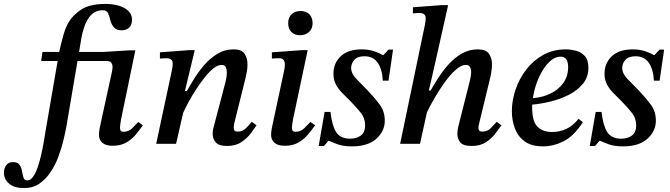

<svg xmlns="http://www.w3.org/2000/svg" viewBox="-159 -731 3404 976"><path d="M-36 225Q-87 225 -113 202.5Q-139 180 -139 146Q-139 125 -127.5 109Q-116 93 -93 93Q-69 93 -59.5 107Q-50 121 -47 139.5Q-44 158 -39.5 172Q-35 186 -20 186Q-4 186 9.5 167Q23 148 33 118Q43 88 50.5 55Q58 22 63 -6.5Q68 -35 70 -50L134 -421H50L57 -467H142Q151 -509 162.5 -550Q174 -591 190 -618Q211 -654 254 -682.5Q297 -711 379 -711Q413 -711 443.5 -702.5Q474 -694 493 -676Q512 -658 512 -631Q512 -604 497.5 -590.5Q483 -577 459 -577Q432 -577 419.5 -592.5Q407 -608 402 -627Q398 -646 391 -662.5Q384 -679 363 -679Q319 -679 292.5 -641Q266 -603 254 -534L243 -467H413L406 -421H235L178 -85Q173 -58 163.5 -18.5Q154 21 138.5 63.5Q123 106 99 142.5Q75 179 42 202Q9 225 -36 225Z M413 10Q379 10 361.5 -5Q344 -20 344 -46Q344 -59 347.5 -78.5Q351 -98 361 -142L409 -361Q409 -361 411 -371Q413 -381 413 -393Q413 -403 407 -412Q401 -421 380 -421H348V-466L497 -475H529L456 -122Q456 -122 453.5 -106Q451 -90 451 -80Q451 -61 469 -61Q495 -61 513.5 -79.5Q532 -98 544 -111L567 -94Q550 -69 530 -45.5Q510 -22 482 -6Q454 10 413 10Z M995 11Q953 11 937.5 -7.5Q922 -26 922 -51Q922 -63 924 -73.5Q926 -84 928 -89L987 -313Q987 -313 990.5 -329.5Q994 -346 994 -362Q994 -379 988.5 -390Q983 -401 967 -401Q948 -401 926 -383.5Q904 -366 881.5 -337.5Q859 -309 837.5 -276Q816 -243 799 -211.5Q782 -180 772 -157L736 0H635L715 -375Q715 -375 717 -386Q719 -397 719 -408Q719 -435 686 -435Q677 -435 665.5 -434Q654 -433 654 -433V-465L801 -476H831L781 -268H791Q805 -294 827 -329.5Q849 -365 878.5 -399.5Q908 -434 945.5 -457Q983 -480 1028 -480Q1070 -480 1084.5 -457.5Q1099 -435 1099 -406Q1099 -383 1095.5 -364.5Q1092 -346 1089 -334L1032 -105Q1032 -105 1030.5 -97Q1029 -89 1029 -81Q1029 -62 1049 -62Q1074 -62 1092 -80Q1110 -98 1121 -112L1145 -94Q1135 -79 1116.5 -54Q1098 -29 1068.5 -9Q1039 11 995 11Z M1288 10Q1254 10 1236.5 -5Q1219 -20 1219 -46Q1219 -59 1222.5 -78.5Q1226 -98 1236 -142L1286 -375Q1286 -375 1287.5 -384.5Q1289 -394 1289 -406Q1289 -416 1283 -425.5Q1277 -435 1257 -435Q1244 -435 1233.5 -434Q1223 -433 1223 -433V-465L1374 -476H1405L1330 -122Q1330 -122 1327.5 -106Q1325 -90 1325 -80Q1325 -61 1343 -61Q1369 -61 1388 -79.5Q1407 -98 1419 -111L1443 -94Q1425 -69 1405 -45.5Q1385 -22 1357 -6Q1329 10 1288 10ZM1366 -552Q1339 -552 1322.5 -568Q1306 -584 1306 -613Q1306 -642 1323 -658.5Q1340 -675 1369 -675Q1398 -675 1414 -658Q1430 -641 1430 -613Q1430 -585 1412 -568.5Q1394 -552 1366 -552Z M1630 13Q1586 13 1557.5 2.5Q1529 -8 1514 -15H1510L1488 11H1461L1491 -162H1521Q1528 -96 1549 -61Q1570 -26 1621 -26Q1655 -26 1676 -42.5Q1697 -59 1697 -94Q1697 -130 1675.5 -157Q1654 -184 1624 -215Q1602 -237 1581.5 -257.5Q1561 -278 1548.5 -301.5Q1536 -325 1536 -356Q1536 -410 1573 -445Q1610 -480 1679 -480Q1716 -480 1744.5 -470Q1773 -460 1786 -451H1790L1816 -479H1839L1816 -321H1787Q1784 -379 1761 -412Q1738 -445 1694 -445Q1658 -445 1642 -426.5Q1626 -408 1626 -386Q1626 -357 1652.5 -330Q1679 -303 1713 -268Q1748 -231 1772.5 -197.5Q1797 -164 1797 -117Q1797 -65 1754.5 -26Q1712 13 1630 13Z M2239 11Q2195 11 2180.5 -7.5Q2166 -26 2166 -48Q2166 -61 2168 -73.5Q2170 -86 2171 -89L2229 -319Q2229 -319 2232.5 -335Q2236 -351 2236 -365Q2236 -380 2230 -390.5Q2224 -401 2209 -401Q2189 -401 2166 -383Q2143 -365 2119.5 -336Q2096 -307 2075 -273.5Q2054 -240 2037 -209.5Q2020 -179 2011 -159L1976 0H1875L2001 -605Q2001 -605 2003 -616.5Q2005 -628 2005 -639Q2005 -665 1972 -665Q1963 -665 1951.5 -664Q1940 -663 1940 -663V-694L2086 -705H2119L2050 -397L2021 -271H2030Q2046 -299 2068.5 -334.5Q2091 -370 2120.5 -403Q2150 -436 2187.5 -458Q2225 -480 2269 -480Q2312 -480 2327 -457Q2342 -434 2342 -406Q2342 -387 2338.5 -365Q2335 -343 2332 -332L2277 -105Q2277 -105 2275 -97.5Q2273 -90 2273 -81Q2273 -62 2292 -62Q2319 -62 2337 -80.5Q2355 -99 2366 -112L2390 -94Q2377 -76 2358.5 -51.5Q2340 -27 2311 -8Q2282 11 2239 11Z M2602 13Q2543 13 2508.5 -12Q2474 -37 2458.5 -78Q2443 -119 2443 -166Q2443 -221 2462 -276.5Q2481 -332 2516.5 -378Q2552 -424 2602.5 -452Q2653 -480 2717 -480Q2741 -480 2767.5 -473.5Q2794 -467 2813 -447Q2832 -427 2832 -386Q2832 -339 2804 -305Q2776 -271 2732.5 -249Q2689 -227 2639.5 -215Q2590 -203 2546 -199Q2546 -193 2546 -186Q2546 -114 2573 -87Q2600 -60 2647 -60Q2686 -60 2719.5 -75.5Q2753 -91 2782 -127L2804 -110Q2759 -40 2707 -13.5Q2655 13 2602 13ZM2550 -232Q2600 -236 2640.5 -256Q2681 -276 2705 -310Q2729 -344 2729 -390Q2729 -443 2690 -443Q2665 -443 2642 -424Q2619 -405 2600 -374Q2581 -343 2568 -306Q2555 -269 2550 -232Z M3008 13Q2964 13 2935.5 2.5Q2907 -8 2892 -15H2888L2866 11H2839L2869 -162H2899Q2906 -96 2927 -61Q2948 -26 2999 -26Q3033 -26 3054 -42.5Q3075 -59 3075 -94Q3075 -130 3053.5 -157Q3032 -184 3002 -215Q2980 -237 2959.5 -257.5Q2939 -278 2926.5 -301.5Q2914 -325 2914 -356Q2914 -410 2951 -445Q2988 -480 3057 -480Q3094 -480 3122.5 -470Q3151 -460 3164 -451H3168L3194 -479H3217L3194 -321H3165Q3162 -379 3139 -412Q3116 -445 3072 -445Q3036 -445 3020 -426.5Q3004 -408 3004 -386Q3004 -357 3030.5 -330Q3057 -303 3091 -268Q3126 -231 3150.5 -197.5Q3175 -164 3175 -117Q3175 -65 3132.5 -26Q3090 13 3008 13Z"/></svg>

Font: STIX Two Text Medium
Style: Italic
Weight: 500
Italic angle: -12°
Designer: Ross Mills, John Hudson & Paul Hanslow, Tiro Typeworks Ltd; with prior portions MicroPress Inc. and Coen Hoffman, Elsevi
Foundry: Tiro Typeworks Ltd
Version: Version 2.13 b171